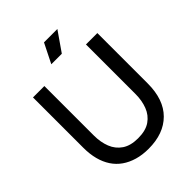

<svg xmlns="http://www.w3.org/2000/svg" viewBox="-239 -960 1097 1097"><g transform="rotate(-45 309.0 -411.5)"><path d="M309 15Q259 15 218 3Q177 -9 145.5 -31Q114 -53 92.5 -85.5Q71 -118 60 -160Q49 -202 49 -253V-660H141V-260Q141 -206 158 -163Q175 -120 212 -95Q249 -70 309 -70Q371 -70 407.5 -95.5Q444 -121 460.5 -164Q477 -207 477 -260V-660H569V-253Q569 -123 500 -54Q431 15 309 15ZM342 -720H257L316 -838H424Z"/></g></svg>

Font: Bricolage Grotesque 96pt
Style: Regular
Weight: 400
Version: Version 1.001;gftools[0.9.33.dev8+g029e19f]